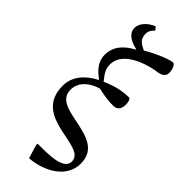

<svg xmlns="http://www.w3.org/2000/svg" viewBox="-318 -781 1034 1034"><g transform="rotate(45 199.5 -264.0)"><path d="M181 228C255 225 399 178 399 51C399 -148 78 -41 78 -190C78 -245 119 -287 186 -307C191 -307 237 -292 300 -292C321 -292 344 -300 346 -340C347 -361 341 -384 330 -384C274 -383 231 -372 174 -347C143 -385 132 -404 132 -437C132 -555 326 -587 330 -587C382 -592 392 -613 390 -635C388 -666 376 -685 364 -685C351 -685 285 -664 208 -619C174 -635 151 -649 151 -689C151 -709 159 -722 176 -739L161 -756C121 -741 86 -706 86 -670C86 -621 141 -602 174 -595V-592C112 -559 75 -515 75 -454C75 -393 121 -358 148 -338V-335C78 -299 33 -245 33 -176C33 64 357 -39 357 78C357 141 243 141 158 140V151Z"/></g></svg>

Font: STIX Two Text
Style: Regular
Weight: 400
Designer: Ross Mills, John Hudson & Paul Hanslow, Tiro Typeworks Ltd; with prior portions MicroPress Inc., and Coen Hoffman.
Foundry: Tiro Typeworks Ltd
Version: Version 2.13 b171